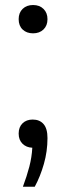

<svg xmlns="http://www.w3.org/2000/svg" viewBox="-20 -568 257 746"><path d="M69 157.5Q84.5 116 94 79.5Q103.5 43 105.5 6Q82 5 67.2 -9.8Q52.5 -24.5 52.5 -49Q52.5 -74 67.5 -88.8Q82.5 -103.5 107 -103.5Q134 -103.5 149.2 -86Q164.5 -68.5 164.5 -31.5Q164.5 20 150.5 69Q136.5 118 115 157.5ZM108.5 -438.5Q83.5 -438.5 68 -453.2Q52.5 -468 52.5 -493.5Q52.5 -518.5 68 -533.5Q83.5 -548.5 108.5 -548.5Q134 -548.5 149.2 -533.2Q164.5 -518 164.5 -493.5Q164.5 -468.5 149 -453.5Q133.5 -438.5 108.5 -438.5Z"/></svg>

Font: Encode Sans SmCnd
Style: Regular
Weight: 400
Width: 4
Designer: Multiple Designers
Foundry: Impallari Type
Version: Version 3.002; ttfautohint (v1.8.3) -l 8 -r 50 -G 200 -x 14 